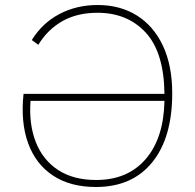

<svg xmlns="http://www.w3.org/2000/svg" viewBox="-20 -740 779 767"><path d="M370 -720Q460 -720 527 -678Q594 -636 631 -557Q668 -478 668 -367Q668 -190 588 -91.5Q508 7 363 7Q261 7 192 -38.5Q123 -84 92.5 -167.5Q62 -251 74 -365H637Q635 -531 562 -610Q489 -689 369 -689Q289 -689 230 -656Q171 -623 133 -561L107 -580Q149 -648 217.5 -684Q286 -720 370 -720ZM364 -21Q490 -21 562 -104.5Q634 -188 637 -337H102Q95 -244 123 -172.5Q151 -101 212 -61Q273 -21 364 -21Z"/></svg>

Font: Livvic Thin
Style: Regular
Weight: 250
Designer: Jacques Le Bailly, Baron von Fonthausen
Version: Version 1.001; ttfautohint (v1.8.2)